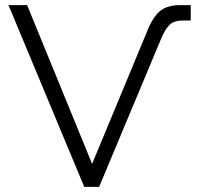

<svg xmlns="http://www.w3.org/2000/svg" viewBox="-20 -730 769 750"><path d="M309.1 0 13.2 -710H85.9L339.8 -89.8L553.2 -604Q575.7 -661.6 603.8 -685.8Q631.8 -710 684.1 -710H725.1V-649.9H692.9Q661.1 -649.9 643.8 -634.3Q626.5 -618.7 609.9 -580.1L367.2 0Z"/></svg>

Font: Rawline
Style: Regular
Weight: 400
Designer: Matt McInerney, Pablo Impallari, Rodrigo Fuenzalida
Foundry: Matt McInerney, Pablo Impallari, Rodrigo Fuenzalida
Version: Version 4.020;PS 004.020;hotconv 1.0.88;makeotf.lib2.5.64775